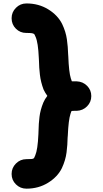

<svg xmlns="http://www.w3.org/2000/svg" viewBox="-20 -991 604 1125"><path d="M135.6 114.4H134.7Q99 114.4 73.5 89.4Q48 64.4 48 28.2Q48 -7.4 73.5 -32.9Q99 -58.4 134.7 -58.4H135.6Q156.4 -58.4 165.6 -59.4Q174.8 -60.4 178 -63.6Q181.2 -66.8 183.7 -74.3Q184.7 -77.2 186.6 -80.7Q201 -114.4 205 -204Q205.4 -215.8 205.9 -227.7Q206.4 -265.3 211.4 -306.2Q216.3 -347 233.7 -389.6Q242.6 -410.4 257.4 -429.2Q244.1 -447.5 235.1 -466.8Q218.8 -510.4 213.9 -552.5Q208.9 -594.6 208.4 -633.7Q208.4 -643.1 207.4 -652Q203.5 -741.6 188.6 -774.8Q187.1 -778.2 185.6 -781.2Q183.7 -788.1 179.7 -791.6Q175.7 -795 166.3 -796.5Q156.9 -798 135.6 -798H133.7Q98 -798 73 -823Q48 -848 48 -884.2Q48 -919.8 73.5 -945.3Q99 -970.8 134.7 -970.8H135.6Q206.4 -970.8 262.4 -936.4Q318.3 -902 344.1 -850.5Q365.8 -805 372 -760.1Q378.2 -715.3 379.2 -674.3Q379.2 -666.8 380.2 -659.9Q383.7 -567.8 395 -531.7Q398 -524.8 399 -520.8Q399 -517.8 399.8 -516.3Q400.5 -514.9 403 -514.6Q405.4 -514.4 410.4 -514.4H429.2Q465.8 -512.9 490.3 -488.1Q514.9 -463.4 514.9 -428.2Q514.9 -393.1 490.3 -368.1Q465.8 -343.1 429.2 -341.6H414.4Q406.4 -341.6 403 -341.1Q399.5 -340.6 398.3 -339.1Q397 -337.6 396.5 -334.2Q395 -330.7 393.1 -324.3Q381.2 -288.1 377.2 -196Q377.2 -190.6 376.2 -184.7Q375.7 -143.6 370 -98.3Q364.4 -53 342.6 -5.9Q317.8 45 261.9 79.7Q205.9 114.4 135.6 114.4Z"/></svg>

Font: AKL FREE 002
Style: Regular
Weight: 400
Designer: AKL
Foundry: AKL
Version: Version 1.00;August 17, 2024;FontCreator 13.0.0.2675 64-bit